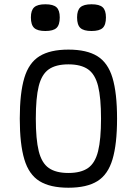

<svg xmlns="http://www.w3.org/2000/svg" viewBox="-20 -864 640 898"><path d="M300 14Q214.5 14 164.8 -16.8Q115 -47.5 93.8 -118.8Q72.5 -190 72.5 -309Q72.5 -429 93.8 -499.8Q115 -570.5 164.8 -601.2Q214.5 -632 300 -632Q386 -632 435.5 -601.2Q485 -570.5 506.2 -499.8Q527.5 -429 527.5 -309Q527.5 -190 506.2 -118.8Q485 -47.5 435.5 -16.8Q386 14 300 14ZM300 -55Q358.5 -55 391.8 -78.2Q425 -101.5 438.8 -157Q452.5 -212.5 452.5 -309Q452.5 -406.5 438.8 -461.5Q425 -516.5 391.8 -539.8Q358.5 -563 300 -563Q241.5 -563 208.2 -539.8Q175 -516.5 161.2 -461.5Q147.5 -406.5 147.5 -309Q147.5 -212.5 161.2 -157Q175 -101.5 208.2 -78.2Q241.5 -55 300 -55ZM408 -719Q371.5 -719 356 -733.2Q340.5 -747.5 340.5 -782.5Q340.5 -816 356 -830Q371.5 -844 408 -844Q445 -844 460.2 -830Q475.5 -816 475.5 -782.5Q475.5 -747.5 460.2 -733.2Q445 -719 408 -719ZM192 -719Q155.5 -719 140 -733.2Q124.5 -747.5 124.5 -782.5Q124.5 -816 140 -830Q155.5 -844 192 -844Q229 -844 244.2 -830Q259.5 -816 259.5 -782.5Q259.5 -747.5 244.2 -733.2Q229 -719 192 -719Z"/></svg>

Font: Victor Mono Thin
Style: Regular
Weight: 100
Monospace: yes
Designer: Rune Bjørnerås
Version: Version 1.561;gftools[0.9.30]